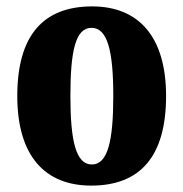

<svg xmlns="http://www.w3.org/2000/svg" viewBox="-20 -570 573 600"><path d="M265 10C419 10 499 -82 499 -270C499 -458 411 -550 268 -550C114 -550 34 -458 34 -270C34 -82 121 10 265 10ZM267 -56C217 -56 200 -130 200 -270C200 -411 216 -483 266 -483C316 -483 334 -411 334 -270C334 -130 317 -56 267 -56Z"/></svg>

Font: Noto Serif Myanmar ExtraCondensed Black
Style: Regular
Weight: 900
Width: 2
Designer: Ben Mitchell and the Monotype Design Team
Foundry: Monotype Imaging Inc.
Version: Version 2.106